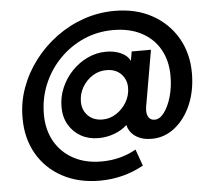

<svg xmlns="http://www.w3.org/2000/svg" viewBox="-57 -818 1058 971"><g transform="rotate(-5 472.0 -332.5)"><path d="M411 92Q303 92 221 47.5Q139 3 94 -75.5Q49 -154 49 -255Q48 -335 75 -409.5Q102 -484 150 -547Q198 -610 262.5 -657.5Q327 -705 402.5 -731Q478 -757 560 -757Q668 -757 749.5 -712Q831 -667 876.5 -588.5Q922 -510 922 -410Q922 -321 891.5 -250Q861 -179 808.5 -137.5Q756 -96 691 -96Q642 -96 609.5 -118Q577 -140 569 -177Q543 -152 504 -137.5Q465 -123 423 -123Q373 -123 334 -145Q295 -167 272.5 -206Q250 -245 250 -296Q250 -347 270 -393.5Q290 -440 325 -476.5Q360 -513 405 -534Q450 -555 499 -555Q541 -555 574 -540Q607 -525 620 -498L628 -545H726L677 -263Q671 -230 681 -210.5Q691 -191 714 -191Q740 -191 762.5 -221Q785 -251 799 -299.5Q813 -348 813 -404Q813 -482 780.5 -539.5Q748 -597 687.5 -629Q627 -661 544 -661Q464 -661 394.5 -630.5Q325 -600 271.5 -545.5Q218 -491 188 -419.5Q158 -348 158 -266Q158 -188 191.5 -129Q225 -70 285.5 -37Q346 -4 428 -4Q477 -4 521.5 -15.5Q566 -27 604 -49L634 35Q531 92 411 92ZM452 -215Q489 -215 521.5 -236Q554 -257 574 -291Q594 -325 594 -364Q594 -405 567.5 -433Q541 -461 495 -462Q456 -463 423 -442.5Q390 -422 370 -388Q350 -354 350 -314Q350 -271 378 -243Q406 -215 452 -215Z"/></g></svg>

Font: Plus Jakarta Display Medium
Style: Italic
Weight: 500
Italic angle: -12°
Designer: Gumpita Rahayu
Foundry: Tokotype Studio
Version: Version 1.000